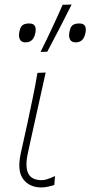

<svg xmlns="http://www.w3.org/2000/svg" viewBox="-20 -814 397 843"><path d="M162 9Q109.5 9 82 -27.2Q54.5 -63.5 71 -140Q79.5 -180.5 86.5 -209.8Q93.5 -239 100 -271Q113 -332.5 124 -385.2Q135 -438 144.5 -494L180.5 -495.5Q160.5 -402.5 142.5 -324Q124.5 -245.5 113 -191L102 -140Q89.5 -82 104 -52.5Q118.5 -23 163.5 -23Q174.5 -23 188 -27.5Q201.5 -32 221.5 -41L218.5 -2Q208.5 1.5 192.5 5.2Q176.5 9 162 9ZM158 -586Q184 -638 208.2 -689.8Q232.5 -741.5 255 -793L294.5 -794Q268.5 -742 242 -690.8Q215.5 -639.5 187.5 -587ZM91.5 -628Q73.5 -628 66.8 -641.8Q60 -655.5 66.5 -681Q71 -699 81.2 -705Q91.5 -711 108.5 -711Q143 -711 135.5 -671Q131 -648 120.2 -638Q109.5 -628 91.5 -628ZM311.5 -628Q293.5 -628 286.8 -641.8Q280 -655.5 286.5 -681Q291 -699 301.2 -705Q311.5 -711 328.5 -711Q363 -711 355.5 -671Q351 -648 340.2 -638Q329.5 -628 311.5 -628Z"/></svg>

Font: Commissioner Flair Thin
Style: Italic
Weight: 100
Italic angle: -12°
Designer: Kostas Bartsokas
Foundry: Kostas Bartsokas
Version: Version 1.000; ttfautohint (v1.8.3)